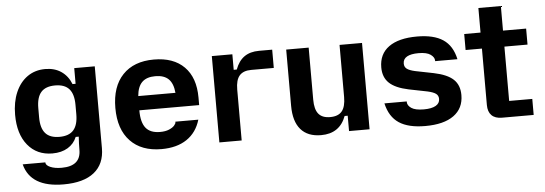

<svg xmlns="http://www.w3.org/2000/svg" viewBox="-53 -848 3356 1183"><g transform="rotate(-5 1625.0 -256.0)"><path d="M56 29H196V30Q196 47 223.5 59Q251 71 294 71Q412 71 412 -29Q412 -69 415 -111H396Q379 -69 340 -45.5Q301 -22 245 -22Q149 -22 92.5 -91Q36 -160 36 -279Q36 -358 62 -418Q88 -478 135 -511Q182 -544 245 -544Q303 -544 344 -516Q385 -488 405 -437H424V-534H551V-28Q551 70 486 122Q421 174 297 174Q93 174 56 29ZM297 -120Q356 -120 384 -152Q412 -184 412 -250V-308Q412 -374 384 -406Q356 -438 297 -438Q238 -438 210 -406Q182 -374 182 -308V-250Q182 -184 210 -152Q238 -120 297 -120Z M655 -267Q655 -399 724 -471.5Q793 -544 917 -544Q1038 -544 1104.5 -477Q1171 -410 1171 -287V-240H801V-238Q801 -165 829 -130.5Q857 -96 917 -96Q950 -96 972.5 -105.5Q995 -115 1005.5 -127Q1016 -139 1016 -147V-151H1158Q1135 -73 1073.5 -31.5Q1012 10 917 10Q793 10 724 -62.5Q655 -135 655 -267ZM1032 -328Q1027 -386 999 -413.5Q971 -441 917 -441Q863 -441 835 -413.5Q807 -386 802 -328Z M1275 -534H1402V-438H1421Q1440 -490 1476 -515.5Q1512 -541 1568 -541H1649V-428H1509Q1460 -428 1436.5 -401Q1413 -374 1413 -315V0H1275Z M1735 -186V-534H1874V-212Q1874 -152 1897 -124Q1920 -96 1969 -96Q2019 -96 2042 -124Q2065 -152 2065 -212V-534H2204V0H2077V-95H2058Q2019 10 1904 10Q1821 10 1778 -40Q1735 -90 1735 -186Z M2309 -151H2447V-147Q2447 -126 2471 -109.5Q2495 -93 2548 -93Q2596 -93 2621.5 -107.5Q2647 -122 2647 -149Q2647 -170 2631.5 -181.5Q2616 -193 2580 -201L2465 -224Q2384 -241 2346.5 -276.5Q2309 -312 2309 -373Q2309 -456 2370 -500Q2431 -544 2545 -544Q2648 -544 2705.5 -505.5Q2763 -467 2781 -383H2643V-387Q2643 -407 2619.5 -424Q2596 -441 2545 -441Q2498 -441 2473.5 -427Q2449 -413 2449 -385Q2449 -364 2464 -352.5Q2479 -341 2514 -333L2629 -310Q2711 -293 2748.5 -258Q2786 -223 2786 -161Q2786 -79 2724.5 -34.5Q2663 10 2548 10Q2444 10 2386 -28.5Q2328 -67 2309 -151Z M2937 -86V-435H2836V-534H2937V-686H3076V-534H3219V-435H3076V-99H3219V0H3023Q2981 0 2959 -22Q2937 -44 2937 -86Z"/></g></svg>

Font: Mozilla Text BETA
Style: Bold
Weight: 700
Designer: Studio DRAMA
Foundry: Studio DRAMA
Version: Version 0.100